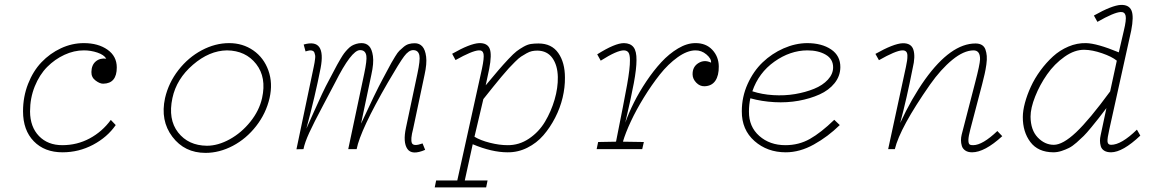

<svg xmlns="http://www.w3.org/2000/svg" viewBox="-20 -623 4837 802"><path d="M463.4 -100.6Q428.2 -49.8 368.7 -18.3Q309.1 13.2 241.2 13.2Q166 13.2 121.1 -33Q76.2 -79.1 76.2 -158.2Q76.2 -218.8 97.2 -272.5Q118.2 -326.2 153.3 -363Q188.5 -399.9 234.6 -421.4Q280.8 -442.9 330.1 -442.9Q390.1 -442.9 429 -415.5Q467.8 -388.2 467.8 -341.3Q467.8 -274.4 411.6 -273.4Q397.5 -272.9 379.4 -286.4Q361.3 -299.8 361.8 -322.3Q362.3 -351.6 380.1 -366.5Q397.9 -381.3 423.8 -377.9Q414.6 -394 387 -403.3Q359.4 -412.6 330.1 -412.6Q289.1 -412.6 249 -394Q209 -375.5 177 -343.3Q145 -311 125.2 -262.2Q105.5 -213.4 105.5 -157.2Q106 -92.8 142.8 -54.7Q179.7 -16.6 240.2 -16.6Q302.2 -16.6 354.7 -44.9Q407.2 -73.2 442.9 -122.1Z M838.4 15.6Q751 15.6 700 -51.8Q648.9 -119.1 669.4 -213.4Q684.1 -277.3 725.3 -330.3Q766.6 -383.3 822.8 -413.1Q878.9 -442.9 937 -442.9Q994.1 -442.9 1038.1 -412.4Q1082 -381.8 1101.1 -328.6Q1120.1 -275.4 1106 -213.4Q1091.3 -149.4 1050 -96.4Q1008.8 -43.5 952.6 -13.9Q896.5 15.6 838.4 15.6ZM844.2 -14.2Q890.6 -14.2 939.7 -41.3Q988.8 -68.4 1025.9 -114.7Q1063 -161.1 1074.7 -213.4Q1093.8 -299.8 1050 -355.7Q1006.3 -411.6 928.2 -412.6Q854.5 -411.6 785.9 -352.5Q717.3 -293.5 700.2 -213.4Q681.2 -124.5 723.9 -69.8Q766.6 -15.1 844.2 -14.2Z M1705.6 -84.5Q1693.8 -40 1700.7 -25.1Q1707.5 -10.3 1745.1 -23.9L1755.9 2.9Q1700.7 26.9 1681.6 -1Q1662.6 -28.8 1675.8 -89.8L1723.6 -315.4Q1735.8 -372.6 1731.9 -391.1Q1727.5 -414.1 1705.1 -413.6Q1687 -413.1 1668 -387.7Q1648.9 -362.3 1600.1 -278.3Q1485.4 -80.1 1469.7 0H1434.6L1501.5 -315.9Q1513.2 -371.6 1510.3 -389.6Q1506.8 -414.1 1483.4 -413.6Q1447.8 -413.1 1379.4 -277.3Q1367.7 -254.4 1329.1 -181.9Q1290.5 -109.4 1271.7 -68.4Q1252.9 -27.3 1247.6 0L1218.3 0.5L1290.5 -343.8Q1293 -354.5 1293.9 -361.3Q1294.9 -368.2 1296.1 -377.2Q1297.4 -386.2 1296.4 -391.8Q1295.4 -397.5 1293.5 -402.8Q1291.5 -408.2 1286.9 -410.4Q1282.2 -412.6 1274.9 -412.6Q1267.1 -411.6 1256.3 -408.2L1248.5 -437Q1296.4 -450.7 1313.7 -426Q1331.1 -401.4 1319.3 -338.9Q1296.4 -221.7 1259.8 -85.9Q1268.1 -104 1288.6 -150.1Q1309.1 -196.3 1325.2 -230.5Q1341.3 -264.6 1356 -291.5Q1362.3 -303.2 1372.6 -322.8Q1382.8 -342.3 1388.2 -352.3Q1393.6 -362.3 1402.6 -377.4Q1411.6 -392.6 1417.5 -400.4Q1423.3 -408.2 1432.4 -417.7Q1441.4 -427.2 1449.5 -431.9Q1457.5 -436.5 1468 -439.7Q1478.5 -442.9 1490.2 -442.9Q1509.8 -442.9 1521.7 -430.4Q1533.7 -418 1537.8 -388.7Q1542 -359.4 1531.2 -311L1488.3 -107.4L1489.3 -108.9Q1548.8 -237.8 1577.6 -291Q1583.5 -301.8 1596.4 -326.2Q1609.4 -350.6 1614.5 -359.9Q1619.6 -369.1 1630.4 -386.7Q1641.1 -404.3 1648.2 -411.1Q1655.3 -418 1666 -427Q1676.8 -436 1688 -439.2Q1699.2 -442.4 1712.4 -442.4Q1731.9 -442.4 1744.1 -429Q1756.3 -415.5 1760 -386.2Q1763.7 -356.9 1753.4 -310.5Z M2339.8 -298.8Q2340.3 -258.3 2330.1 -215.1Q2319.8 -171.9 2298.8 -131.1Q2277.8 -90.3 2249.8 -57.9Q2221.7 -25.4 2182.6 -5.9Q2143.6 13.7 2100.1 13.2Q2034.7 13.2 1954.6 -20.5L1921.4 130.9H2016.6L2010.7 159.7H1795.9L1801.8 130.9H1890.1L1993.2 -335.9Q2002.9 -381.8 1999.8 -397.7Q1996.6 -413.6 1980 -412.6Q1952.1 -411.1 1882.8 -372.1L1868.7 -398.4Q1942.9 -440.9 1981.4 -442.9Q2015.6 -443.8 2025.4 -419.7Q2035.2 -395.5 2023.4 -335L2008.8 -266.6Q2043.9 -308.6 2062.7 -330.6Q2081.5 -352.5 2103.5 -376Q2125.5 -399.4 2137.9 -408.9Q2150.4 -418.5 2166.7 -427.7Q2183.1 -437 2197 -439.2Q2210.9 -441.4 2229.5 -441.4Q2284.2 -441.4 2312 -401.6Q2339.8 -361.8 2339.8 -298.8ZM1961.9 -51.8Q1986.8 -36.6 2026.4 -26.6Q2065.9 -16.6 2100.1 -16.6Q2148.4 -16.1 2189.7 -43.9Q2231 -71.8 2256.6 -114.7Q2282.2 -157.7 2296.6 -207Q2311 -256.3 2310.1 -301.3Q2309.1 -350.1 2287.4 -380.6Q2265.6 -411.1 2224.6 -411.6Q2212.9 -411.6 2202.1 -409.4Q2191.4 -407.2 2179 -400.1Q2166.5 -393.1 2156.7 -386.7Q2147 -380.4 2131.3 -364.7Q2115.7 -349.1 2105.5 -338.1Q2095.2 -327.1 2074.2 -302Q2053.2 -276.9 2040 -260.3Q2026.9 -243.7 1999 -209Z M2982.4 -345.7Q2982.9 -307.6 2968 -285.6Q2953.1 -263.7 2922.9 -262.7Q2903.3 -262.2 2888.4 -277.6Q2873.5 -293 2873 -311.5Q2872.1 -343.8 2897.2 -359.4Q2922.4 -375 2950.2 -361.3Q2951.7 -377.9 2930.9 -395.5Q2910.2 -413.1 2884.3 -412.6Q2850.1 -412.1 2810.5 -383.8Q2771 -355.5 2736.3 -311.8Q2701.7 -268.1 2669.7 -216.1Q2637.7 -164.1 2615.2 -116Q2592.8 -67.9 2582 -31.2L2669.4 -29.8L2662.6 0H2472.2L2478.5 -29.8L2553.2 -31.2Q2586.9 -199.7 2599.4 -269Q2611.8 -338.4 2611.3 -371.6Q2611.3 -394 2605.5 -403.1Q2599.6 -412.1 2586.4 -412.6Q2557.6 -413.1 2489.3 -369.6L2474.6 -396Q2548.8 -442.9 2586.4 -442.9Q2613.3 -442.4 2626.2 -426Q2639.2 -409.7 2638.7 -371.6Q2638.7 -335.9 2627.7 -276.6Q2616.7 -217.3 2591.8 -110.4Q2606 -150.9 2628.2 -195.1Q2650.4 -239.3 2680.2 -283.7Q2710 -328.1 2742.4 -363.3Q2774.9 -398.4 2812.3 -420.7Q2849.6 -442.9 2884.3 -442.9Q2928.7 -443.4 2955.3 -415Q2981.9 -386.7 2982.4 -345.7Z M3114.3 -212.4Q3108.4 -186 3108.4 -157.2Q3107.9 -93.8 3151.6 -55.2Q3195.3 -16.6 3260.7 -16.6Q3316.9 -16.6 3363 -42.7Q3409.2 -68.8 3464.8 -122.6L3487.8 -100.6Q3438.5 -52.2 3379.6 -19.5Q3320.8 13.2 3262.2 13.2Q3185.1 13.2 3131.6 -33.9Q3078.1 -81.1 3078.6 -158.2Q3078.6 -218.3 3102.8 -272Q3127 -325.7 3165.5 -362.5Q3204.1 -399.4 3252.9 -420.9Q3301.8 -442.4 3351.1 -442.9Q3412.6 -442.9 3451.7 -416.5Q3490.7 -390.1 3490.2 -341.8Q3489.7 -305.2 3466.1 -275.6Q3442.4 -246.1 3403.3 -228.5Q3364.3 -210.9 3315.9 -202.1Q3267.6 -193.4 3214.8 -196.3Q3162.1 -199.2 3114.3 -212.4ZM3352.1 -412.6Q3280.3 -412.1 3214.6 -365.5Q3148.9 -318.8 3122.6 -241.7Q3162.6 -228.5 3210 -225.6Q3257.3 -222.7 3300.8 -230Q3344.2 -237.3 3380.4 -252Q3416.5 -266.6 3438.2 -290.3Q3460 -314 3460 -341.8Q3460 -376.5 3429.2 -394.5Q3398.4 -412.6 3352.1 -412.6Z M4166.5 -54.2Q4092.8 13.2 4040.5 13.2Q4022.9 13.2 4012 5.6Q4001 -2 3997.6 -13.7Q3994.1 -25.4 3994.1 -37.4Q3994.1 -49.3 3997.1 -61L4053.7 -279.8Q4072.8 -353 4073.7 -374.5Q4074.7 -412.6 4046.4 -412.6Q4005.4 -412.1 3957.8 -373Q3910.2 -334 3864.7 -269.5Q3739.3 -89.8 3717.8 0H3689.9L3764.2 -343.8Q3767.6 -360.4 3769 -370.1Q3770.5 -379.9 3770.3 -391.4Q3770 -402.8 3764.4 -408Q3758.8 -413.1 3748.5 -412.6Q3720.7 -411.1 3651.4 -371.6L3636.7 -397.9Q3711.9 -440.4 3750 -442.4Q3786.6 -443.4 3795.4 -415Q3804.2 -386.7 3792.5 -338.9Q3767.1 -209.5 3740.2 -109.4Q3787.6 -211.9 3844.2 -291.5Q3952.1 -441.4 4054.7 -441.4Q4070.8 -441.4 4081.3 -435.1Q4091.8 -428.7 4096.2 -416.3Q4100.6 -403.8 4101.8 -389.2Q4103 -374.5 4100.1 -353.5Q4097.2 -332.5 4093 -314.2Q4088.9 -295.9 4082.5 -271L4033.2 -83Q4025.4 -53.7 4025.1 -38.8Q4024.9 -23.9 4029.8 -20Q4034.7 -16.1 4045.4 -16.6Q4084.5 -17.1 4146 -75.7Z M4729 -81.5 4743.2 -56.6Q4669.9 12.7 4621.1 13.2Q4603 13.2 4592 6.1Q4581.1 -1 4577.9 -12.7Q4574.7 -24.4 4574.7 -35.4Q4574.7 -46.4 4577.6 -58.6L4601.6 -171.4Q4579.6 -142.6 4568.6 -128.4Q4557.6 -114.3 4538.1 -90.6Q4518.6 -66.9 4506.8 -55.2Q4495.1 -43.5 4477.3 -27.8Q4459.5 -12.2 4445.3 -5.1Q4431.2 2 4414.1 7.6Q4397 13.2 4379.9 13.2Q4315.9 12.7 4283.9 -29.8Q4252 -72.3 4252.4 -134.3Q4252.4 -160.2 4261.2 -193.1Q4270 -226.1 4285.9 -260.7Q4301.8 -295.4 4325.9 -328.4Q4350.1 -361.3 4378.4 -387.2Q4406.7 -413.1 4442.9 -428.5Q4479 -443.8 4516.6 -442.9Q4562.5 -441.9 4653.3 -404.3L4674.3 -494.6Q4685.5 -540.5 4681.9 -557.1Q4678.2 -573.7 4661.1 -572.8Q4633.3 -571.3 4564 -531.7L4549.3 -558.1Q4624.5 -600.6 4662.1 -602.5Q4695.8 -603.5 4706.3 -579.1Q4716.8 -554.7 4705.1 -495.1L4613.8 -83Q4605 -44.9 4606.2 -31.5Q4607.4 -18.1 4621.1 -18.1Q4664.1 -18.1 4729 -81.5ZM4645 -369.6Q4624 -386.7 4583.3 -400.6Q4542.5 -414.6 4510.3 -415Q4469.2 -416 4426.8 -386Q4384.3 -356 4353.8 -312.3Q4323.2 -268.6 4304 -220Q4284.7 -171.4 4284.7 -135.7Q4285.2 -79.6 4314.7 -48.8Q4344.2 -18.1 4381.8 -18.1Q4419.4 -18.1 4474.9 -70.3Q4530.3 -122.6 4617.2 -241.2Z"/></svg>

Font: Compagnon Light Italic
Style: Regular
Weight: 400
Italic angle: -12°
Designer: Valentin Papon
Foundry: Velvetyne Type Foundry
Version: Version 1.000;PS 001.000;hotconv 1.0.88;makeotf.lib2.5.64775